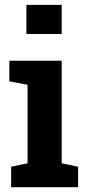

<svg xmlns="http://www.w3.org/2000/svg" viewBox="-20 -782 362 802"><path d="M26.4 0V-85.4L95.2 -100.1V-427.7L19 -442.4V-528.3H237.8V-100.1L306.2 -85.4V0ZM90.3 -640.1V-761.7H237.8V-640.1Z"/></svg>

Font: Roboto Slab LO
Style: Bold
Weight: 700
Designer: Google
Version: Version 2.000